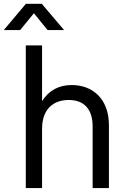

<svg xmlns="http://www.w3.org/2000/svg" viewBox="-70 -959 637 979"><path d="M144.5 -301.8C144.5 -405.8 205.1 -449.2 280.3 -449.2C357.4 -449.2 402.3 -403.8 402.3 -314.5V0H485.4V-320.3C485.4 -457.5 399.9 -525.4 295.9 -525.4C231.9 -525.4 180.2 -499.5 144.5 -443.4V-727.5H61.5V0H144.5ZM32.7 -805.7 103 -891.6 172.4 -805.7H256.3V-806.2L143.1 -939.5H62L-50.3 -806.2V-805.7Z"/></svg>

Font: Raveo Display Display
Style: Regular
Weight: 400
Designer: Jakub Foglar, Rasmus Andersson (Inter)
Foundry: Jakubfoglar.com
Version: Version 1.100;Glyphs 3.2.3 (3260)